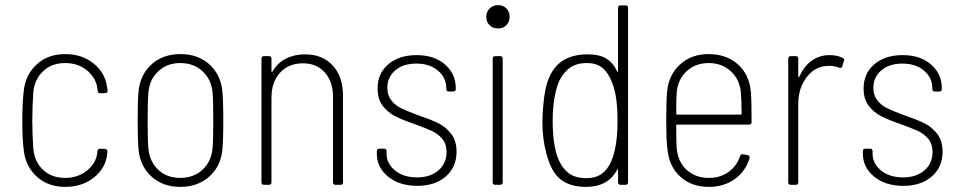

<svg xmlns="http://www.w3.org/2000/svg" viewBox="-20 -721 3744 749"><path d="M73 -132Q67 -174 67 -252Q67 -319 73 -370Q81 -432 124.5 -471Q168 -510 234 -510Q300 -510 345 -473.5Q390 -437 397 -384L400 -369Q400 -358 391 -358L372 -357Q362 -357 361 -366Q361 -373 360 -375Q355 -416 320.5 -445.5Q286 -475 234 -475Q182 -475 148.5 -443.5Q115 -412 110 -362Q106 -304 106 -251Q106 -198 110 -140Q115 -89 148.5 -58Q182 -27 234 -27Q283 -27 318 -54.5Q353 -82 359 -121Q360 -125 360 -133Q364 -142 371 -141L390 -140Q399 -140 399 -129L398 -119Q392 -65 346.5 -28.5Q301 8 234 8Q168 8 124.5 -31Q81 -70 73 -132Z M521 -132Q517 -167 517 -252Q517 -336 521 -370Q529 -433 573 -471.5Q617 -510 684 -510Q751 -510 795 -471.5Q839 -433 847 -370Q851 -335 851 -251Q851 -167 847 -132Q839 -69 794.5 -30.5Q750 8 683 8Q617 8 573 -30.5Q529 -69 521 -132ZM809 -141Q812 -170 812 -251Q812 -333 809 -362Q804 -412 769.5 -443.5Q735 -475 683 -475Q632 -475 598 -443.5Q564 -412 559 -362Q556 -332 556 -251Q556 -169 559 -141Q564 -90 597.5 -58.5Q631 -27 683 -27Q735 -27 769.5 -58.5Q804 -90 809 -141Z M1318 -348V-10Q1318 0 1308 0H1289Q1279 0 1279 -10V-343Q1279 -403 1247 -438.5Q1215 -474 1162 -474Q1106 -474 1072.5 -437.5Q1039 -401 1039 -340V-10Q1039 0 1029 0H1010Q1000 0 1000 -10V-492Q1000 -502 1010 -502H1029Q1039 -502 1039 -492V-444Q1039 -441 1040.5 -440.5Q1042 -440 1043 -442Q1062 -475 1095 -492Q1128 -509 1170 -509Q1238 -509 1278 -465.5Q1318 -422 1318 -348Z M1450 -122V-131Q1450 -141 1460 -141H1478Q1488 -141 1488 -131V-122Q1488 -83 1521 -56Q1554 -29 1607 -29Q1659 -29 1690.5 -56.5Q1722 -84 1722 -128Q1722 -159 1705.5 -179Q1689 -199 1665 -210Q1641 -221 1597 -237Q1550 -253 1521 -268Q1492 -283 1472.5 -309Q1453 -335 1453 -376Q1453 -435 1495 -470.5Q1537 -506 1605 -506Q1674 -506 1716 -469.5Q1758 -433 1758 -377V-374Q1758 -364 1748 -364H1731Q1721 -364 1721 -374V-377Q1721 -418 1688.5 -445.5Q1656 -473 1604 -473Q1553 -473 1522 -446.5Q1491 -420 1491 -378Q1491 -349 1506.5 -329.5Q1522 -310 1545.5 -298.5Q1569 -287 1610 -272Q1660 -255 1689.5 -240.5Q1719 -226 1740 -199Q1761 -172 1761 -129Q1761 -69 1719 -32.5Q1677 4 1608 4Q1538 4 1494 -32Q1450 -68 1450 -122Z M1877 -655Q1877 -675 1890 -688Q1903 -701 1923 -701Q1943 -701 1955.5 -688Q1968 -675 1968 -655Q1968 -636 1955.5 -623Q1943 -610 1923 -610Q1903 -610 1890 -622.5Q1877 -635 1877 -655ZM1902 -10V-492Q1902 -502 1912 -502H1931Q1941 -502 1941 -492V-10Q1941 0 1931 0H1912Q1902 0 1902 -10Z M2401 -700H2420Q2430 -700 2430 -690V-10Q2430 0 2420 0H2401Q2391 0 2391 -10V-57Q2391 -60 2389.5 -60Q2388 -60 2387 -58Q2352 8 2266 8Q2203 8 2166 -22Q2129 -52 2111 -124Q2096 -180 2096 -242Q2096 -270 2099 -306Q2102 -342 2107 -368Q2122 -442 2163 -475.5Q2204 -509 2273 -509Q2319 -509 2346 -492Q2373 -475 2387 -443Q2388 -440 2389.5 -440.5Q2391 -441 2391 -444V-690Q2391 -700 2401 -700ZM2389 -251Q2389 -348 2368 -398Q2354 -436 2331 -455.5Q2308 -475 2269 -475Q2229 -475 2203 -456.5Q2177 -438 2160 -402Q2136 -340 2136 -251Q2136 -162 2155 -108Q2171 -67 2197 -46.5Q2223 -26 2267 -26Q2307 -26 2331.5 -46Q2356 -66 2370 -106Q2389 -160 2389 -251Z M2867 -112Q2870 -121 2879 -119L2897 -116Q2902 -115 2903.5 -111.5Q2905 -108 2904 -104Q2889 -53 2846.5 -22.5Q2804 8 2745 8Q2679 8 2636 -30Q2593 -68 2585 -129Q2581 -154 2580 -186Q2579 -218 2579 -251Q2579 -335 2583 -369Q2590 -431 2634 -470.5Q2678 -510 2744 -510Q2814 -510 2858.5 -470Q2903 -430 2909 -364Q2912 -332 2912 -245Q2912 -235 2902 -235H2622Q2618 -235 2618 -231Q2618 -165 2620 -141Q2625 -89 2659 -58Q2693 -27 2746 -27Q2790 -27 2822.5 -50.5Q2855 -74 2867 -112ZM2620 -362Q2618 -338 2618 -278Q2618 -274 2622 -274H2869Q2873 -274 2873 -278Q2873 -328 2870 -362Q2865 -412 2830.5 -443.5Q2796 -475 2745 -475Q2693 -475 2659 -443.5Q2625 -412 2620 -362Z M3265 -496 3269 -494Q3275 -490 3273 -484L3271 -480L3266 -463Q3263 -453 3253 -457Q3235 -465 3210 -464Q3160 -463 3127 -420Q3094 -377 3094 -315V-10Q3094 0 3084 0H3065Q3055 0 3055 -10V-492Q3055 -502 3065 -502H3084Q3094 -502 3094 -492V-423Q3094 -420 3095.5 -419.5Q3097 -419 3098 -422Q3116 -462 3146 -484Q3176 -506 3217 -506Q3245 -506 3265 -496Z M3346 -122V-131Q3346 -141 3356 -141H3374Q3384 -141 3384 -131V-122Q3384 -83 3417 -56Q3450 -29 3503 -29Q3555 -29 3586.5 -56.5Q3618 -84 3618 -128Q3618 -159 3601.5 -179Q3585 -199 3561 -210Q3537 -221 3493 -237Q3446 -253 3417 -268Q3388 -283 3368.5 -309Q3349 -335 3349 -376Q3349 -435 3391 -470.5Q3433 -506 3501 -506Q3570 -506 3612 -469.5Q3654 -433 3654 -377V-374Q3654 -364 3644 -364H3627Q3617 -364 3617 -374V-377Q3617 -418 3584.5 -445.5Q3552 -473 3500 -473Q3449 -473 3418 -446.5Q3387 -420 3387 -378Q3387 -349 3402.5 -329.5Q3418 -310 3441.5 -298.5Q3465 -287 3506 -272Q3556 -255 3585.5 -240.5Q3615 -226 3636 -199Q3657 -172 3657 -129Q3657 -69 3615 -32.5Q3573 4 3504 4Q3434 4 3390 -32Q3346 -68 3346 -122Z"/></svg>

Font: Barlow Semi Condensed ExLight
Style: Regular
Weight: 275
Width: 4
Designer: Jeremy Tribby
Foundry: Tribby Type
Version: Version 1.408